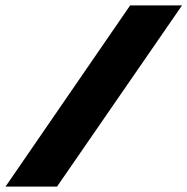

<svg xmlns="http://www.w3.org/2000/svg" viewBox="-62 -694 696 714"><path d="M-41.5 0H150L615 -674H422Z"/></svg>

Font: Anybody UltraCondensed Thin Black
Style: Italic
Weight: 900
Italic angle: -10°
Version: Version 1.111